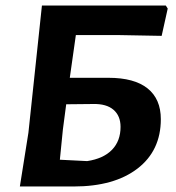

<svg xmlns="http://www.w3.org/2000/svg" viewBox="-20 -670 638 696"><path d="M52 6 83 -189 132 -650H581L588 -639L566 -540L403 -543H255L233 -388H373Q467 -388 515 -349.5Q563 -311 563 -238Q563 -124 478.5 -59Q394 6 247 6ZM208 -201 197 -91 296 -86Q355 -95 386 -127Q417 -159 417 -210Q417 -250 391.5 -272Q366 -294 318 -293L220 -292Z"/></svg>

Font: Alegreya Sans SC
Style: Bold Italic
Weight: 700
Italic angle: -7°
Designer: Juan Pablo del Peral
Foundry: Huerta Tipografica
Version: Version 2.007